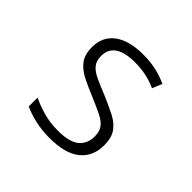

<svg xmlns="http://www.w3.org/2000/svg" viewBox="-141 -688 845 845"><g transform="rotate(45 281.5 -266.0)"><path d="M267 10Q219 10 176.5 0Q134 -10 105 -24V-79Q140 -62 181 -50.5Q222 -39 270 -39Q343 -39 373.5 -65Q404 -91 404 -136Q404 -167 390 -185.5Q376 -204 346.5 -218.5Q317 -233 272 -252Q228 -270 192.5 -288Q157 -306 137 -333Q117 -360 117 -405Q117 -471 165 -506.5Q213 -542 300 -542Q343 -542 379.5 -534Q416 -526 451 -510L432 -464Q399 -479 366 -485.5Q333 -492 300 -492Q173 -492 173 -406Q173 -376 187.5 -358Q202 -340 231.5 -326Q261 -312 304 -295Q351 -275 386.5 -257Q422 -239 441.5 -212Q461 -185 461 -138Q461 -68 413 -29Q365 10 267 10Z"/></g></svg>

Font: Noto Sans Mono SemiCondensed Light
Style: Regular
Weight: 300
Width: 4
Designer: Monotype Design Team
Foundry: Monotype Imaging Inc.
Version: Version 2.014; ttfautohint (v1.8.4.7-5d5b)